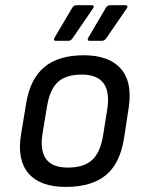

<svg xmlns="http://www.w3.org/2000/svg" viewBox="-20 -715 565 747"><path d="M328.1 -556.2Q323.2 -556.2 321.8 -559.3Q320.3 -562.5 323.2 -567.9L392.1 -685.1Q398.4 -694.8 409.2 -694.8H467.8Q473.6 -694.8 475.3 -691.2Q477.1 -687.5 473.1 -682.1L393.1 -565.9Q386.2 -556.2 377 -556.2ZM196.8 -556.2Q191.9 -556.2 190.4 -559.3Q189 -562.5 191.9 -567.9L261.2 -685.1Q267.6 -694.8 277.8 -694.8H336.9Q342.8 -694.8 344.2 -691.2Q345.7 -687.5 341.8 -682.1L262.2 -565.9Q255.4 -556.2 246.1 -556.2ZM235.8 12.2Q135.7 12.2 90.6 -40.8Q45.4 -93.8 62 -192.9L82 -314Q97.7 -408.7 152.8 -454.3Q208 -500 306.2 -500Q403.3 -500 449.5 -448.5Q495.6 -397 481 -297.9L462.9 -179.2Q447.8 -80.1 392.3 -33.9Q336.9 12.2 235.8 12.2ZM244.1 -63Q305.7 -63 337.9 -92Q370.1 -121.1 380.9 -187L397 -288.1Q418.9 -424.8 297.9 -424.8Q236.3 -424.8 205.1 -395.8Q173.8 -366.7 163.1 -301.8L146 -199.2Q122.6 -63 244.1 -63Z"/></svg>

Font: Sofia Sans
Style: Italic
Weight: 400
Italic angle: -9°
Designer: Botio Nikoltchev, Ani Petrova
Foundry: lettersoup
Version: Version 4.100